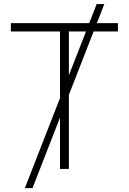

<svg xmlns="http://www.w3.org/2000/svg" viewBox="-20 -843 643 958"><path d="M104 95.7 462.4 -822.8H500.5L142.1 95.7ZM34.2 -686V-727.5H568.4V-686H323.7V0H279.3V-686Z"/></svg>

Font: Inter 28pt ExtraLight
Style: Regular
Weight: 250
Designer: Rasmus Andersson
Foundry: rsms
Version: Version 4.001;git-66647c0bb